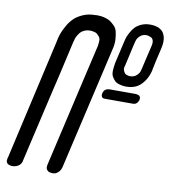

<svg xmlns="http://www.w3.org/2000/svg" viewBox="-103 -881 1029 1163"><g transform="rotate(10 411.5 -299.5)"><path d="M573 -304H555H532Q520 -304 515 -311Q510 -318 511 -326L512 -333Q519 -365 554 -365H556H569H698H711H712Q716 -365 720.5 -364Q725 -363 731.5 -360.5Q738 -358 740.5 -350.5Q743 -343 741 -333Q741 -332 740 -330Q739 -328 736.5 -323Q734 -318 730.5 -314Q727 -310 721 -307Q715 -304 707 -304H684ZM660 -465Q684 -465 700 -480Q716 -495 719 -510L723 -525L736 -582L749 -637L757 -671Q761 -690 757 -702.5Q753 -715 743 -719.5Q733 -724 727 -725.5Q721 -727 716 -727H715Q691 -727 675.5 -712.5Q660 -698 656 -683L652 -668L644 -634L619 -522Q613 -506 617 -495Q621 -484 625.5 -478Q630 -472 638.5 -469Q647 -466 651.5 -465.5Q656 -465 659 -465ZM787 -530Q787 -527 786 -522Q784 -514 781.5 -506Q779 -498 773.5 -485.5Q768 -473 761 -462Q754 -451 743.5 -439Q733 -427 720.5 -418.5Q708 -410 690 -404.5Q672 -399 652 -399H642Q633 -399 623.5 -400.5Q614 -402 600.5 -406Q587 -410 578 -418.5Q569 -427 560 -441.5Q551 -456 551.5 -477Q552 -498 557 -528L582 -637L588 -663Q589 -665 590 -670Q592 -682 596.5 -694Q601 -706 611.5 -725.5Q622 -745 635.5 -759Q649 -773 672.5 -783.5Q696 -794 723 -794H733Q740 -794 746.5 -793Q753 -792 762.5 -790Q772 -788 780 -784Q788 -780 796.5 -773.5Q805 -767 810.5 -757Q816 -747 819.5 -734.5Q823 -722 822.5 -704Q822 -686 817 -664L798 -582ZM260 151 388 -405 436 -612Q439 -632 439 -646Q439 -660 431 -669.5Q423 -679 417 -684Q411 -689 400.5 -691.5Q390 -694 385 -694.5Q380 -695 375 -695H374Q353 -695 336 -686.5Q319 -678 309.5 -664.5Q300 -651 295 -640Q290 -629 288 -618L285 -608L239 -405L204 -256L110 151Q110 153 109.5 156Q109 159 105 166.5Q101 174 95 179.5Q89 185 77.5 190Q66 195 51 195H50Q46 195 40.5 194Q35 193 27 189.5Q19 186 15.5 177Q12 168 15 154L18 144L187 -600Q187 -604 189 -611Q193 -628 199.5 -646.5Q206 -665 221.5 -693Q237 -721 257 -741.5Q277 -762 311 -777.5Q345 -793 386 -793Q392 -794 401 -794Q413 -794 424.5 -792.5Q436 -791 452.5 -786.5Q469 -782 481.5 -773.5Q494 -765 508 -751Q522 -737 527 -717Q532 -697 534 -668.5Q536 -640 526 -602L353 147Q348 167 336.5 178.5Q325 190 317 192.5Q309 195 301 195H298Q276 195 266.5 184Q257 173 259 162Z"/></g></svg>

Font: Soda Fountain
Style: RegularOblique
Weight: 400
Version: Version 1.0